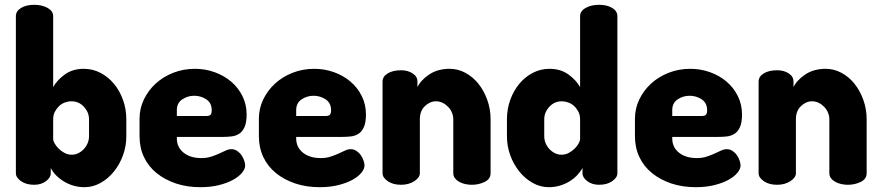

<svg xmlns="http://www.w3.org/2000/svg" viewBox="-20 -768 3662 798"><path d="M122 -748Q155 -748 178 -735Q201 -722 201 -701V-406Q217 -435 249.5 -458.5Q282 -482 328 -482Q365 -482 397 -465.5Q429 -449 453 -420.5Q477 -392 491 -353.5Q505 -315 505 -272V-202Q505 -160 491 -122Q477 -84 453 -54.5Q429 -25 397.5 -7.5Q366 10 331 10Q307 10 285 3.5Q263 -3 244.5 -14.5Q226 -26 212 -40.5Q198 -55 191 -70V-48Q191 -30 171 -15Q151 0 122 0Q89 0 67.5 -15Q46 -30 46 -48V-701Q46 -722 67.5 -735Q89 -748 122 -748ZM350 -272Q350 -301 329 -324Q308 -347 277 -347Q263 -347 249.5 -342Q236 -337 225.5 -327Q215 -317 208 -303.5Q201 -290 201 -272V-189Q201 -183 207 -172Q213 -161 223.5 -150.5Q234 -140 248 -132.5Q262 -125 278 -125Q293 -125 306 -131.5Q319 -138 329 -149Q339 -160 344.5 -173.5Q350 -187 350 -202Z M790 -482Q833 -482 872 -468Q911 -454 940.5 -429Q970 -404 987.5 -369Q1005 -334 1005 -292Q1005 -259 996.5 -240Q988 -221 974 -212Q960 -203 942.5 -201Q925 -199 908 -199H715V-193Q715 -156 743 -133.5Q771 -111 817 -111Q840 -111 858 -117Q876 -123 890.5 -129.5Q905 -136 917.5 -142Q930 -148 942 -148Q955 -148 966 -140.5Q977 -133 984 -122.5Q991 -112 995 -100.5Q999 -89 999 -80Q999 -66 986 -50Q973 -34 948.5 -20.5Q924 -7 889.5 1.5Q855 10 813 10Q757 10 711 -5.5Q665 -21 631 -48.5Q597 -76 578.5 -115Q560 -154 560 -202V-275Q560 -317 578 -354.5Q596 -392 627 -420.5Q658 -449 700 -465.5Q742 -482 790 -482ZM839 -286Q850 -286 855 -291Q860 -296 860 -310Q860 -340 837.5 -355Q815 -370 787 -370Q760 -370 737.5 -355Q715 -340 715 -310V-286Z M1286 -482Q1329 -482 1368 -468Q1407 -454 1436.5 -429Q1466 -404 1483.5 -369Q1501 -334 1501 -292Q1501 -259 1492.5 -240Q1484 -221 1470 -212Q1456 -203 1438.5 -201Q1421 -199 1404 -199H1211V-193Q1211 -156 1239 -133.5Q1267 -111 1313 -111Q1336 -111 1354 -117Q1372 -123 1386.5 -129.5Q1401 -136 1413.5 -142Q1426 -148 1438 -148Q1451 -148 1462 -140.5Q1473 -133 1480 -122.5Q1487 -112 1491 -100.5Q1495 -89 1495 -80Q1495 -66 1482 -50Q1469 -34 1444.5 -20.5Q1420 -7 1385.5 1.5Q1351 10 1309 10Q1253 10 1207 -5.5Q1161 -21 1127 -48.5Q1093 -76 1074.5 -115Q1056 -154 1056 -202V-275Q1056 -317 1074 -354.5Q1092 -392 1123 -420.5Q1154 -449 1196 -465.5Q1238 -482 1286 -482ZM1335 -286Q1346 -286 1351 -291Q1356 -296 1356 -310Q1356 -340 1333.5 -355Q1311 -370 1283 -370Q1256 -370 1233.5 -355Q1211 -340 1211 -310V-286Z M1725 -48Q1725 -30 1702 -15Q1679 0 1647 0Q1613 0 1591.5 -15Q1570 -30 1570 -48V-429Q1570 -450 1591.5 -463Q1613 -476 1647 -476Q1675 -476 1695 -463Q1715 -450 1715 -429V-406Q1729 -435 1764 -458.5Q1799 -482 1849 -482Q1883 -482 1914 -465.5Q1945 -449 1968 -420.5Q1991 -392 2005 -353.5Q2019 -315 2019 -272V-48Q2019 -24 1994.5 -12Q1970 0 1941 0Q1927 0 1913.5 -3Q1900 -6 1889 -12Q1878 -18 1871 -27Q1864 -36 1864 -48V-272Q1864 -286 1858.5 -299.5Q1853 -313 1843 -323.5Q1833 -334 1820 -340.5Q1807 -347 1792 -347Q1767 -347 1746 -327Q1725 -307 1725 -272Z M2470 -748Q2503 -748 2524.5 -735Q2546 -722 2546 -701V-48Q2546 -30 2524.5 -15Q2503 0 2470 0Q2441 0 2421 -15Q2401 -30 2401 -48V-70Q2393 -55 2379.5 -40.5Q2366 -26 2347.5 -14.5Q2329 -3 2307 3.5Q2285 10 2261 10Q2226 10 2194.5 -7.5Q2163 -25 2139 -54.5Q2115 -84 2101 -122Q2087 -160 2087 -202V-272Q2087 -315 2101 -353.5Q2115 -392 2139 -420.5Q2163 -449 2195 -465.5Q2227 -482 2264 -482Q2310 -482 2342.5 -458.5Q2375 -435 2391 -406V-701Q2391 -722 2414 -735Q2437 -748 2470 -748ZM2242 -202Q2242 -187 2247.5 -173.5Q2253 -160 2263 -149Q2273 -138 2286 -131.5Q2299 -125 2314 -125Q2330 -125 2344 -132.5Q2358 -140 2368.5 -150.5Q2379 -161 2385 -172Q2391 -183 2391 -189V-272Q2391 -290 2384 -303.5Q2377 -317 2366.5 -327Q2356 -337 2342 -342Q2328 -347 2315 -347Q2284 -347 2263 -324Q2242 -301 2242 -272Z M2849 -482Q2892 -482 2931 -468Q2970 -454 2999.5 -429Q3029 -404 3046.5 -369Q3064 -334 3064 -292Q3064 -259 3055.5 -240Q3047 -221 3033 -212Q3019 -203 3001.5 -201Q2984 -199 2967 -199H2774V-193Q2774 -156 2802 -133.5Q2830 -111 2876 -111Q2899 -111 2917 -117Q2935 -123 2949.5 -129.5Q2964 -136 2976.5 -142Q2989 -148 3001 -148Q3014 -148 3025 -140.5Q3036 -133 3043 -122.5Q3050 -112 3054 -100.5Q3058 -89 3058 -80Q3058 -66 3045 -50Q3032 -34 3007.5 -20.5Q2983 -7 2948.5 1.5Q2914 10 2872 10Q2816 10 2770 -5.5Q2724 -21 2690 -48.5Q2656 -76 2637.5 -115Q2619 -154 2619 -202V-275Q2619 -317 2637 -354.5Q2655 -392 2686 -420.5Q2717 -449 2759 -465.5Q2801 -482 2849 -482ZM2898 -286Q2909 -286 2914 -291Q2919 -296 2919 -310Q2919 -340 2896.5 -355Q2874 -370 2846 -370Q2819 -370 2796.5 -355Q2774 -340 2774 -310V-286Z M3288 -48Q3288 -30 3265 -15Q3242 0 3210 0Q3176 0 3154.5 -15Q3133 -30 3133 -48V-429Q3133 -450 3154.5 -463Q3176 -476 3210 -476Q3238 -476 3258 -463Q3278 -450 3278 -429V-406Q3292 -435 3327 -458.5Q3362 -482 3412 -482Q3446 -482 3477 -465.5Q3508 -449 3531 -420.5Q3554 -392 3568 -353.5Q3582 -315 3582 -272V-48Q3582 -24 3557.5 -12Q3533 0 3504 0Q3490 0 3476.5 -3Q3463 -6 3452 -12Q3441 -18 3434 -27Q3427 -36 3427 -48V-272Q3427 -286 3421.5 -299.5Q3416 -313 3406 -323.5Q3396 -334 3383 -340.5Q3370 -347 3355 -347Q3330 -347 3309 -327Q3288 -307 3288 -272Z"/></svg>

Font: AkaAcidDosis
Style: ExtraBold
Weight: 800
Designer: Edgar Tolentino, Pablo Impallari, Igino Marini, Aka-Acid
Foundry: Edgar Tolentino, Pablo Impallari, Igino Marini, Aka-Acid
Version: Version 1.007